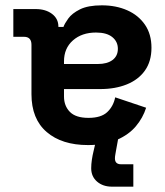

<svg xmlns="http://www.w3.org/2000/svg" viewBox="-20 -530 617 720"><path d="M548 -351Q548 -300 523.5 -265.5Q499 -231 455.5 -213.5Q412 -196 356 -196H220V-168Q220 -133 242 -110.5Q264 -88 312 -88Q359 -88 382 -109.5Q405 -131 412 -165L528 -126Q516 -88 489.5 -56.5Q463 -25 418.5 -5.5Q374 14 310 14Q212 14 155 -35Q98 -84 98 -177V-362Q98 -392 70 -392H30V-496H114Q151 -496 175 -478Q199 -460 199 -430V-429H218Q222 -441 236 -460.5Q250 -480 280 -495Q310 -510 362 -510Q415 -510 457 -491.5Q499 -473 523.5 -437.5Q548 -402 548 -351ZM220 -300V-290H347Q382 -290 402 -305Q422 -320 422 -347Q422 -374 401 -391Q380 -408 340 -408Q287 -408 253.5 -378.5Q220 -349 220 -300ZM400 170Q366 170 344 151Q322 132 322 101Q322 86 324.5 69Q327 52 331 36L344 -20H425L415 35Q414 42 412.5 49.5Q411 57 411 64Q411 86 434 86H480V170Z"/></svg>

Font: Space 7353
Style: Regular
Weight: 400
Designer: Christine Claussen + Ruben Lyon  (Space 7353)
Version: Version 1.000;FEAKit 1.0